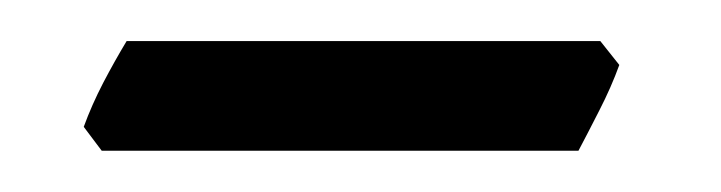

<svg xmlns="http://www.w3.org/2000/svg" viewBox="-20 -296 353 94"><path d="M283.2 -264.2Q279.3 -253.4 273.4 -241.9Q267.6 -230.5 263.2 -222.2H29.8L21 -233.9Q24.9 -244.6 30.5 -255.4Q36.1 -266.1 42 -275.9H273.9L283.2 -264.2Z"/></svg>

Font: Gentium
Style: Italic
Weight: 400
Italic angle: -7°
Designer: J. Victor Gaultney
Version: Version 1.02; 2005; OFL release